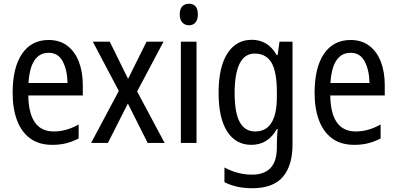

<svg xmlns="http://www.w3.org/2000/svg" viewBox="-20 -824 2103 1018"><path d="M238 -612Q297 -612 337.5 -581Q378 -550 398.5 -496Q419 -442 419 -374V-318H130Q133 -127 265 -127Q332 -127 397 -164V-90Q365 -73 331.5 -64.5Q298 -56 257 -56Q186 -56 139.5 -90.5Q93 -125 70 -187Q47 -249 47 -331Q47 -466 97 -539Q147 -612 238 -612ZM238 -544Q141 -544 131 -384H338Q337 -451 313 -497.5Q289 -544 238 -544Z M610 -342 472 -603H562L659 -406L757 -603H847L707 -339L853 -66H763L658 -275L552 -66H463Z M982 -804Q1029 -804 1029 -747Q1029 -720 1016.5 -705Q1004 -690 982 -690Q960 -690 946.5 -705Q933 -720 933 -747Q933 -776 946 -790Q959 -804 982 -804ZM1022 -603V-66H939V-603Z M1315 -613Q1357 -613 1390 -593.5Q1423 -574 1447 -532H1452L1462 -603H1531V-59Q1531 54 1479.5 114Q1428 174 1317 174Q1233 174 1170 142V64Q1241 102 1317 102Q1380 102 1414 67Q1448 32 1448 -44V-61Q1448 -76 1449 -98Q1450 -120 1452 -140H1448Q1401 -56 1313 -56Q1230 -56 1184.5 -127Q1139 -198 1139 -332Q1139 -468 1185.5 -540.5Q1232 -613 1315 -613ZM1330 -540Q1277 -540 1250.5 -486.5Q1224 -433 1224 -331Q1224 -227 1251 -177Q1278 -127 1333 -127Q1448 -127 1448 -311V-335Q1448 -443 1419.5 -491.5Q1391 -540 1330 -540Z M1839 -612Q1898 -612 1938.5 -581Q1979 -550 1999.5 -496Q2020 -442 2020 -374V-318H1731Q1734 -127 1866 -127Q1933 -127 1998 -164V-90Q1966 -73 1932.5 -64.5Q1899 -56 1858 -56Q1787 -56 1740.5 -90.5Q1694 -125 1671 -187Q1648 -249 1648 -331Q1648 -466 1698 -539Q1748 -612 1839 -612ZM1839 -544Q1742 -544 1732 -384H1939Q1938 -451 1914 -497.5Q1890 -544 1839 -544Z"/></svg>

Font: Noto Sans Malayalam UI Condensed
Style: Regular
Weight: 400
Width: 3
Designer: Jelle Bosma - Monotype Design Team
Foundry: Monotype Imaging Inc.
Version: Version 2.104; ttfautohint (v1.8.4.7-5d5b)